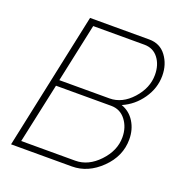

<svg xmlns="http://www.w3.org/2000/svg" viewBox="-128 -822 888 935"><g transform="rotate(20 316.0 -355.0)"><path d="M181 -710H488Q544 -710 576 -667Q608 -624 608 -565Q608 -501 569.5 -445.5Q531 -390 471 -364Q514 -349 538.5 -309.5Q563 -270 563 -219Q563 -132 495.5 -66Q428 0 345 0H30ZM404 -374Q469 -374 521 -431.5Q573 -489 573 -557Q573 -609 546.5 -643.5Q520 -678 474 -678H209L144 -374ZM351 -32Q418 -32 473 -90Q528 -148 528 -217Q528 -269 499.5 -306Q471 -343 424 -343H138L71 -32Z"/></g></svg>

Font: Raleway-v4020 ExtraLight
Style: Italic
Weight: 275
Italic angle: -12°
Designer: Matt McInerney, Pablo Impallari, Rodrigo Fuenzalida
Foundry: Matt McInerney, Pablo Impallari, Rodrigo Fuenzalida
Version: Version 4.020;PS 004.020;hotconv 1.0.88;makeotf.lib2.5.64775